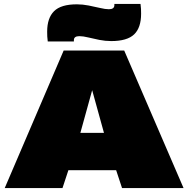

<svg xmlns="http://www.w3.org/2000/svg" viewBox="-20 -957 958 977"><path d="M4 0 304 -700H612L914 0H601L571 -91H328L298 0ZM389 -281H509L449 -498ZM223 -746Q221 -759 220.5 -771.5Q220 -784 220 -796Q220 -865 255 -900Q290 -935 371 -935Q400 -935 431 -929Q462 -923 489 -916.5Q516 -910 534 -910Q562 -910 562 -931Q562 -935 562 -937H695Q697 -924 697.5 -911.5Q698 -899 698 -887Q698 -816 662.5 -782Q627 -748 546 -748Q516 -748 485.5 -754Q455 -760 429 -766.5Q403 -773 384 -773Q356 -773 356 -753Q356 -751 356 -749Q356 -747 356 -746Z"/></svg>

Font: Georama Extended Black
Style: Regular
Weight: 900
Width: 7
Designer: Jean-Baptiste Levee
Foundry: Production Type
Version: Version 1.000